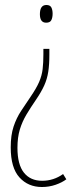

<svg xmlns="http://www.w3.org/2000/svg" viewBox="-20 -549 303 770"><path d="M178 -330Q178 -290 173.5 -261Q169 -232 157.5 -206.5Q146 -181 125 -150Q103 -118 86 -89.5Q69 -61 59.5 -29.5Q50 2 50 44Q50 111 76 143.5Q102 176 149 176Q195 176 233 149L246 170Q229 183 203 192Q177 201 148 201Q93 201 58 162.5Q23 124 23 42Q23 -7 34.5 -41.5Q46 -76 64.5 -104Q83 -132 102 -160Q126 -195 137 -220.5Q148 -246 151 -272Q154 -298 154 -331V-353H178ZM191 -494Q191 -479 186 -468.5Q181 -458 165 -458Q140 -458 140 -492Q140 -529 166 -529Q181 -529 186 -519Q191 -509 191 -494Z"/></svg>

Font: Noto Sans Lao ExtraCondensed Thin
Style: Regular
Weight: 100
Width: 2
Designer: Monotype Design Team
Foundry: Monotype Imaging Inc.
Version: Version 2.003; ttfautohint (v1.8.4.7-5d5b)